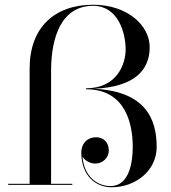

<svg xmlns="http://www.w3.org/2000/svg" viewBox="-20 -780 720 810"><path d="M14.5 -4.5V0H285V-4.5H195.5V-481C195.5 -623 239 -755.5 373 -755.5C477 -755.5 510 -644 510 -571.5C510 -507.5 472 -407.5 343 -407.5V-403.5C512 -403.5 540 -254 540 -160C540 -96 525.5 5 446.5 5C389 5 334.5 -36.5 328 -119.5C338.5 -100 364.5 -90 382 -90C411.5 -90 439 -113 439 -145C439 -181 415.5 -201 385 -201C350 -201 323 -176.5 323 -135.5C323 -43.5 379.5 10 451 10C552 10 641 -60 641 -160C641 -283.5 589.5 -395 377 -405.5C551.5 -413.5 611.5 -487 611.5 -581C611.5 -674 516 -760 373 -760C210 -760 105 -664 105 -491V-4.5Z"/></svg>

Font: Bodoni* 36pt
Style: Regular
Weight: 400
Version: Version 2.3